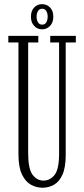

<svg xmlns="http://www.w3.org/2000/svg" viewBox="-20 -868 394 900"><path d="M179 12Q151 12 125.2 -2Q99.5 -16 83 -50.2Q66.5 -84.5 66.5 -145.5V-669H19V-700H159.5V-669H112V-151Q112 -76.5 132.5 -49Q153 -21.5 184 -21.5Q214.5 -21.5 235.8 -48Q257 -74.5 257 -148.5V-669H215.5V-700H335.5V-669H288V-142Q288 -83.5 273 -49.8Q258 -16 233 -2Q208 12 179 12ZM177.5 -730.5Q155 -730.5 140 -746.8Q125 -763 125 -789.5Q125 -817 140 -832.8Q155 -848.5 177.5 -848.5Q199.5 -848.5 214.8 -832.8Q230 -817 230 -789.5Q230 -763 214.8 -746.8Q199.5 -730.5 177.5 -730.5ZM177.5 -752.5Q191 -752.5 197.2 -763.5Q203.5 -774.5 203.5 -790.5Q203.5 -804.5 197.2 -815.8Q191 -827 177.5 -827Q164.5 -827 158 -815.8Q151.5 -804.5 151.5 -790.5Q151.5 -774.5 158 -763.5Q164.5 -752.5 177.5 -752.5Z"/></svg>

Font: Imbue 10pt ExtraLight
Style: Regular
Weight: 200
Designer: Tyler Finck
Foundry: Etcetera Type Company
Version: Version 1.102; ttfautohint (v1.8.3)